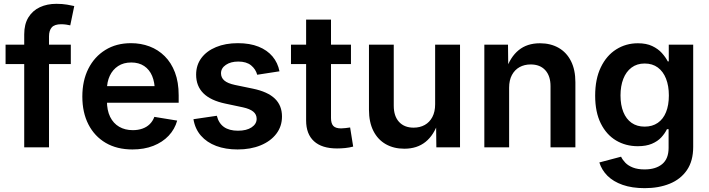

<svg xmlns="http://www.w3.org/2000/svg" viewBox="-20 -775 3730 1010"><path d="M352.5 -540V-438H9.3V-540ZM107.4 0V-594.2Q107.4 -647.9 129.4 -683.6Q151.4 -719.2 189.7 -737.1Q228 -754.9 276.4 -754.9Q308.1 -754.9 333.5 -750.5Q358.9 -746.1 370.6 -743.2L349.6 -641.6Q341.8 -643.6 328.9 -645.5Q315.9 -647.5 301.8 -647.5Q267.1 -647.5 252.4 -631.1Q237.8 -614.7 237.8 -583.5V0Z M676.8 11.2Q595.2 11.2 536.1 -23.4Q477.1 -58.1 445.1 -120.6Q413.1 -183.1 413.1 -267.1Q413.1 -350.6 444.8 -413.6Q476.6 -476.6 534.2 -512.2Q591.8 -547.9 668.9 -547.9Q721.2 -547.9 766.6 -530.8Q812 -513.7 846.4 -479.5Q880.9 -445.3 900.4 -394Q919.9 -342.8 919.9 -273.4V-234.4H471.2V-321.8H855L794.4 -296.9Q794.4 -341.8 780.3 -375.5Q766.1 -409.2 738.3 -427.7Q710.4 -446.3 670.4 -446.3Q629.9 -446.3 601.3 -427.5Q572.8 -408.7 557.6 -376.5Q542.5 -344.2 542.5 -303.7V-244.1Q542.5 -194.8 559.3 -160.4Q576.2 -126 606.9 -108.2Q637.7 -90.3 678.7 -90.3Q706.5 -90.3 729.2 -98.4Q752 -106.4 767.8 -122.1Q783.7 -137.7 792 -160.2L912.1 -140.6Q899.4 -95.2 867.2 -61Q835 -26.9 786.6 -7.8Q738.3 11.2 676.8 11.2Z M1230 11.2Q1166.5 11.2 1117.2 -7.3Q1067.9 -25.9 1036.9 -61.5Q1005.9 -97.2 997.6 -147.9L1120.6 -166Q1130.4 -126.5 1158.2 -106.9Q1186 -87.4 1231.9 -87.4Q1277.3 -87.4 1303.7 -105.2Q1330.1 -123 1330.1 -149.9Q1330.1 -173.3 1312 -188Q1293.9 -202.6 1257.8 -210.4L1165.5 -230Q1088.4 -246.1 1050 -284.2Q1011.7 -322.3 1011.7 -382.3Q1011.7 -432.6 1039.3 -469.7Q1066.9 -506.8 1116.5 -527.3Q1166 -547.9 1231.4 -547.9Q1294.4 -547.9 1340.1 -529.5Q1385.7 -511.2 1413.6 -478Q1441.4 -444.8 1450.2 -399.9L1333 -381.8Q1325.2 -411.1 1300.8 -431.2Q1276.4 -451.2 1233.4 -451.2Q1193.8 -451.2 1168.2 -433.8Q1142.6 -416.5 1142.6 -389.6Q1142.6 -366.7 1159.9 -351.6Q1177.2 -336.4 1216.3 -328.1L1310.5 -308.6Q1388.2 -292.5 1425.8 -256.3Q1463.4 -220.2 1463.4 -162.1Q1463.4 -110.4 1433.6 -71.3Q1403.8 -32.2 1351.1 -10.5Q1298.3 11.2 1230 11.2Z M1826.2 -540V-438H1510.7V-540ZM1590.3 -671.9H1721.2V-154.3Q1721.2 -125.5 1733.4 -112.5Q1745.6 -99.6 1774.4 -99.6Q1783.2 -99.6 1798.1 -101.3Q1813 -103 1821.8 -104.5L1837.9 -3.9Q1817.9 1.5 1795.9 3.7Q1773.9 5.9 1752.9 5.9Q1673.3 5.9 1631.8 -32Q1590.3 -69.8 1590.3 -141.1Z M2106.9 7.3Q2051.3 7.3 2009.3 -16.6Q1967.3 -40.5 1944.1 -86.4Q1920.9 -132.3 1920.9 -197.8V-540H2051.3V-218.8Q2051.3 -164.1 2079.1 -133.8Q2106.9 -103.5 2155.8 -103.5Q2189 -103.5 2214.4 -117.7Q2239.7 -131.8 2254.4 -159.4Q2269 -187 2269 -226.6V-540H2399.9V0H2275.4L2273.9 -134.8H2286.1Q2263.2 -64.5 2218.5 -28.6Q2173.8 7.3 2106.9 7.3Z M2658.2 -313.5V0H2527.8V-540H2652.3L2653.8 -405.3H2641.1Q2664.1 -475.1 2708.5 -511.2Q2752.9 -547.4 2820.3 -547.4Q2876.5 -547.4 2918.5 -523.4Q2960.4 -499.5 2983.6 -453.6Q3006.8 -407.7 3006.8 -342.3V0H2876V-321.3Q2876 -375.5 2848.4 -405.8Q2820.8 -436 2771.5 -436Q2738.8 -436 2713.1 -421.9Q2687.5 -407.7 2672.9 -380.4Q2658.2 -353 2658.2 -313.5Z M3371.6 214.8Q3304.7 214.8 3255.4 197.5Q3206.1 180.2 3175.5 149.7Q3145 119.1 3132.8 79.6L3247.1 49.3Q3254.9 65.9 3269.8 81.3Q3284.7 96.7 3309.6 106.4Q3334.5 116.2 3371.1 116.2Q3429.2 116.2 3463.1 88.4Q3497.1 60.5 3497.1 2.9V-95.2H3488.3Q3477.5 -72.8 3458.5 -52.2Q3439.5 -31.7 3409.2 -18.8Q3378.9 -5.9 3335 -5.9Q3271.5 -5.9 3220.7 -36.1Q3169.9 -66.4 3140.4 -125.7Q3110.8 -185.1 3110.8 -271.5Q3110.8 -359.4 3140.6 -421.1Q3170.4 -482.9 3221.4 -515.1Q3272.5 -547.4 3335.4 -547.4Q3380.4 -547.4 3411.1 -532.7Q3441.9 -518.1 3461.7 -496.1Q3481.4 -474.1 3492.7 -452.1H3498V-540H3626.5V-2.4Q3626.5 71.8 3593.5 119.9Q3560.5 168 3502.9 191.4Q3445.3 214.8 3371.6 214.8ZM3371.1 -108.9Q3411.6 -108.9 3440.2 -128.7Q3468.8 -148.4 3483.6 -185.1Q3498.5 -221.7 3498.5 -272.9Q3498.5 -323.2 3483.6 -361.1Q3468.8 -398.9 3440.4 -419.9Q3412.1 -440.9 3371.1 -440.9Q3330.6 -440.9 3302 -419.4Q3273.4 -397.9 3258.8 -360.1Q3244.1 -322.3 3244.1 -272.9Q3244.1 -222.7 3259 -185.8Q3273.9 -148.9 3302.2 -128.9Q3330.6 -108.9 3371.1 -108.9Z"/></svg>

Font: V-Inter
Style: SemiBold-600
Weight: 600
Designer: Rasmus Andersson
Foundry: rsms
Version: Version 4.000;git-4146feb